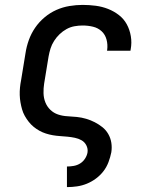

<svg xmlns="http://www.w3.org/2000/svg" viewBox="-20 -558 640 783"><path d="M253 205V121H254Q267 121 281 118.5Q295 116 307 108.5Q319 101 327 88.5Q335 76 337 63Q339 48 332 34.5Q325 21 312.5 14Q300 7 285.5 4Q271 1 256 -0.5Q241 -2 225.5 -3Q210 -4 195.5 -6.5Q181 -9 167 -13.5Q153 -18 140.5 -25Q128 -32 117 -41Q106 -50 97 -61.5Q88 -73 81 -85.5Q74 -98 70 -112Q66 -126 63.5 -140.5Q61 -155 60.5 -170Q60 -185 61.5 -200.5Q63 -216 66 -231L84 -341Q88 -368 97.5 -394.5Q107 -421 123 -444.5Q139 -468 161.5 -487Q184 -506 210 -517.5Q236 -529 263.5 -533.5Q291 -538 317 -538Q344 -538 370.5 -534.5Q397 -531 421 -521.5Q445 -512 465 -496.5Q485 -481 497 -459Q509 -437 513.5 -410.5Q518 -384 513 -357Q513 -356 512.5 -354.5Q512 -353 512 -351H416Q417 -352 417 -353Q417 -354 417 -354Q420 -376 414.5 -396.5Q409 -417 394.5 -430.5Q380 -444 359.5 -449Q339 -454 317 -454Q301 -454 284 -451Q267 -448 251.5 -439.5Q236 -431 223 -418.5Q210 -406 200.5 -391Q191 -376 186 -360Q181 -344 178 -327L160 -217Q157 -198 157.5 -178Q158 -158 165 -140.5Q172 -123 185.5 -110Q199 -97 217 -91Q235 -85 254.5 -84Q274 -83 293.5 -81Q313 -79 331.5 -73.5Q350 -68 366.5 -59.5Q383 -51 397.5 -39.5Q412 -28 421.5 -11.5Q431 5 434 24Q437 43 434 63Q430 83 422.5 103Q415 123 402 140Q389 157 371.5 170Q354 183 334.5 191Q315 199 294.5 202Q274 205 254 205Z"/></svg>

Font: Iosevka Curly Slab MdEx
Style: Italic
Weight: 500
Width: 7
Italic angle: -9°
Monospace: yes
Designer: Belleve Invis
Foundry: Belleve Invis
Version: Version 11.0.0; ttfautohint (v1.8.3)